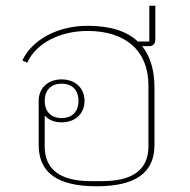

<svg xmlns="http://www.w3.org/2000/svg" viewBox="-20 -638 664 670"><path d="M522 -618H501V-493H461C422 -530 363 -548 286 -548C179 -548 91 -498 58 -427L75 -419C107 -490 193 -530 286 -530C418 -530 498 -461 498 -340V-127C498 -44 440 -6 338 -6H296C194 -6 136 -44 136 -127V-235C149 -220 169 -211 195 -211C241 -211 275 -240 275 -286C275 -332 241 -361 195 -361C149 -361 115 -332 115 -286V-132C115 -35 181 12 317 12C453 12 519 -35 519 -132V-333C519 -394 504 -442 476 -477H501C514 -477 522 -485 522 -500ZM195 -226C156 -226 136 -251 136 -286C136 -321 156 -346 195 -346C234 -346 254 -321 254 -286C254 -251 234 -226 195 -226Z"/></svg>

Font: IBM Plex Sans Thai Looped Thin
Style: Regular
Weight: 100
Designer: Mike Abbink, Paul van der Laan, Pieter van Rosmalen, Ben Mitchell, Mark Frömberg
Foundry: Bold Monday
Version: Version 1.1